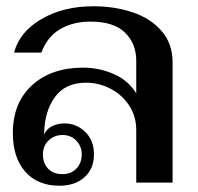

<svg xmlns="http://www.w3.org/2000/svg" viewBox="-20 -583 631 613"><path d="M21 -158Q21 -255 82.5 -311Q144 -367 245 -367Q297 -367 343.5 -346.5Q390 -326 415 -285V-389Q415 -444 379 -479Q343 -514 269 -514Q213 -514 172 -490Q131 -466 112 -415H25Q42 -481 112 -522Q182 -563 278 -563Q345 -563 402.5 -544Q460 -525 495.5 -484.5Q531 -444 531 -384V0H415V-167Q415 -213 391.5 -247.5Q368 -282 331.5 -300.5Q295 -319 255 -319Q188 -319 154.5 -272Q121 -225 121 -153Q128 -171 146 -180Q164 -189 185 -189Q224 -189 252 -162Q280 -135 280 -90Q280 -44 249.5 -17Q219 10 170 10Q100 10 60.5 -35Q21 -80 21 -158ZM241 -90Q241 -116 223.5 -134Q206 -152 180 -152Q153 -152 135 -134.5Q117 -117 117 -90Q117 -62 133.5 -44.5Q150 -27 180 -27Q207 -27 224 -45Q241 -63 241 -90Z"/></svg>

Font: Taviraj Medium
Style: Regular
Weight: 500
Designer: Katatrad Team
Foundry: CadsonDemak
Version: Version 1.001